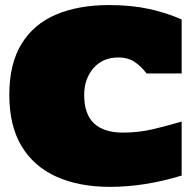

<svg xmlns="http://www.w3.org/2000/svg" viewBox="-20 -726 771 755"><path d="M412.6 8.8Q291.5 8.8 202.4 -31Q113.3 -70.8 64.9 -151.1Q16.6 -231.4 16.6 -353Q16.6 -474.6 64.2 -552.7Q111.8 -630.9 200 -668.5Q288.1 -706.1 409.2 -706.1Q496.6 -706.1 566.7 -690.7Q636.7 -675.3 694.3 -649.4V-437H556.2Q537.6 -462.9 511 -481.4Q484.4 -500 445.3 -500Q383.8 -500 347.4 -457.8Q311 -415.5 311 -353Q311 -277.3 349.6 -241Q388.2 -204.6 462.9 -204.6Q524.9 -204.6 580.8 -217.8Q636.7 -231 694.3 -248V-35.6Q548.8 8.8 412.6 8.8Z"/></svg>

Font: Holtwood One SC
Style: Regular
Weight: 400
Designer: Vernon Adams
Foundry: Vernon Adams
Version: Version 1.100; ttfautohint (v1.8.4.7-5d5b)